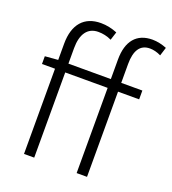

<svg xmlns="http://www.w3.org/2000/svg" viewBox="-145 -916 917 1025"><g transform="rotate(20 313.5 -404.0)"><path d="M35 -484H109V0H167V-484H408V0H467V-484H587V-534H467V-641C467 -717 493 -759 549 -759C568 -759 590 -754 612 -743L627 -791C602 -801 573 -808 546 -808C456 -808 408 -750 408 -645V-534H167V-622C167 -702 199 -748 260 -748C285 -748 310 -743 335 -731L350 -778C321 -790 289 -797 257 -797C163 -797 109 -737 109 -626V-534L35 -528Z"/></g></svg>

Font: Noto Sans TC Light
Style: Regular
Weight: 300
Designer: Ryoko NISHIZUKA 西塚涼子 (kana, bopomofo & ideographs); Paul D. Hunt (Latin, Greek & Cyrillic); Sandoll Communications 산돌커뮤니
Foundry: Adobe
Version: Version 2.004;hotconv 1.0.118;makeotfexe 2.5.65603